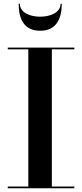

<svg xmlns="http://www.w3.org/2000/svg" viewBox="-20 -1004 438 1024"><path d="M86 -984H79.5C79.5 -905.5 106.5 -840 194 -840C281.5 -840 309.5 -905.5 309.5 -984H303C303 -936.5 248 -915 194 -915C140.5 -915 86 -936.5 86 -984ZM21.5 -9V0H376.5V-9H256.5V-741H376.5V-750H21.5V-741H131V-9Z"/></svg>

Font: Bodoni* 24pt Medium
Style: Regular
Weight: 500
Version: Version 2.3